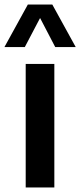

<svg xmlns="http://www.w3.org/2000/svg" viewBox="-54 -828 355 848"><path d="M59.5 0V-545.5H186V0ZM280.5 -620H190L123 -748.5L55.5 -620H-34.5L69 -808H177Z"/></svg>

Font: Encode Sans Semi Condensed SmBd
Style: Regular
Weight: 600
Width: 4
Designer: Multiple Designers
Foundry: Impallari Type
Version: Version 2.000